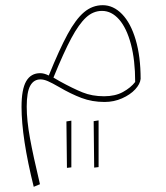

<svg xmlns="http://www.w3.org/2000/svg" viewBox="-20 -381 638 740"><path d="M522 -77Q520 -57 501 -36.5Q482 -16 450.5 -2Q419 12 383 12Q335 12 294 -3.5Q253 -19 207 -46Q181 -61 165 -68Q149 -75 136 -75Q110 -75 96.5 -50.5Q83 -26 83 30Q83 83 95.5 151.5Q108 220 134 329L110 339Q63 150 63 31Q63 -37 81 -68Q99 -99 135 -99Q150 -99 168 -90Q209 -191 240.5 -249Q272 -307 304 -334Q336 -361 376 -361Q417 -361 450.5 -326.5Q484 -292 503 -227.5Q522 -163 522 -77ZM501 -65Q501 -149 484.5 -211Q468 -273 439 -306Q410 -339 373 -339Q339 -339 311.5 -313.5Q284 -288 255 -234Q226 -180 186 -82Q194 -78 210 -68Q261 -40 298 -25Q335 -10 381 -10Q424 -10 454 -26.5Q484 -43 501 -65ZM343 265 341 86 360 83V263ZM238 266 236 87 255 84V264Z"/></svg>

Font: FiraGO Thin
Style: Italic
Weight: 100
Italic angle: -8°
Designer: bBox Type GmbH
Foundry: bBox Type GmbH
Version: Version 1.001